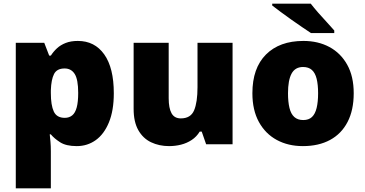

<svg xmlns="http://www.w3.org/2000/svg" viewBox="-20 -786 1990 1046"><path d="M404 -563Q496 -563 548 -489.5Q600 -416 600 -278Q600 -184 573.5 -119.5Q547 -55 501.5 -22.5Q456 10 398 10Q340 10 307.5 -11Q275 -32 257 -54H251Q253 -35 255 -13Q257 9 257 38V240H66V-553H221L248 -483H257Q271 -505 290.5 -523Q310 -541 338 -552Q366 -563 404 -563ZM332 -413Q290 -413 274.5 -383Q259 -353 257 -294V-279Q257 -213 273 -178.5Q289 -144 333 -144Q357 -144 373.5 -157.5Q390 -171 398 -201Q406 -231 406 -280Q406 -353 387 -383Q368 -413 332 -413Z M1247 -553V0H1103L1079 -69H1068Q1051 -41 1024.5 -23.5Q998 -6 966.5 2Q935 10 901 10Q847 10 803 -11Q759 -32 733.5 -77Q708 -122 708 -193V-553H899V-251Q899 -197 914.5 -169Q930 -141 965 -141Q1019 -141 1037.5 -185Q1056 -229 1056 -311V-553Z M1907 -278Q1907 -186 1873.5 -121.5Q1840 -57 1778 -23.5Q1716 10 1630 10Q1550 10 1488 -23.5Q1426 -57 1390.5 -121.5Q1355 -186 1355 -278Q1355 -415 1429 -489Q1503 -563 1633 -563Q1713 -563 1774.5 -530Q1836 -497 1871.5 -433.5Q1907 -370 1907 -278ZM1549 -278Q1549 -231 1557 -198Q1565 -165 1583.5 -148.5Q1602 -132 1632 -132Q1662 -132 1679.5 -148.5Q1697 -165 1705 -198Q1713 -231 1713 -278Q1713 -325 1705 -357Q1697 -389 1679 -405Q1661 -421 1631 -421Q1588 -421 1568.5 -385Q1549 -349 1549 -278ZM1673 -766Q1690 -744 1713.5 -717Q1737 -690 1761 -664.5Q1785 -639 1801 -620V-606H1674Q1654 -619 1625.5 -638.5Q1597 -658 1566.5 -679.5Q1536 -701 1508.5 -721.5Q1481 -742 1463 -756V-766Z"/></svg>

Font: Noto Sans Cham Black
Style: Regular
Weight: 900
Version: Version 2.002